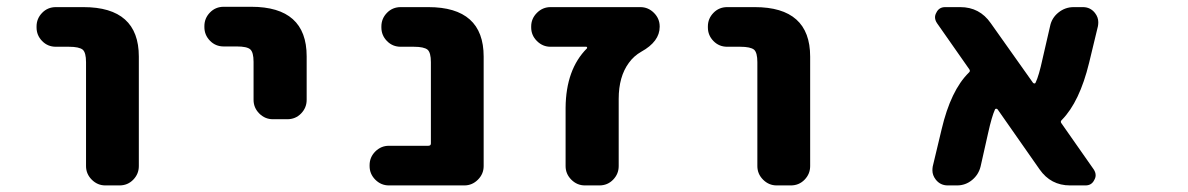

<svg xmlns="http://www.w3.org/2000/svg" viewBox="-20 -570 3540 572"><path d="M293.9 -17.6Q270.5 -17.6 253.4 -34.7Q236.3 -51.8 236.3 -75.2V-384.8Q236.3 -413.1 226.6 -421.9Q215.8 -430.7 185.5 -430.7H146.5Q122.1 -430.7 105.5 -447.8Q88.9 -464.8 88.9 -488.3V-491.2Q88.9 -514.6 105.5 -531.7Q122.1 -548.8 146.5 -548.8H228.5Q393.6 -548.8 393.6 -401.4V-75.2Q393.6 -51.8 377 -34.7Q360.4 -17.6 335.9 -17.6Z M793 -214.8Q769.5 -214.8 752.4 -231.9Q735.4 -249 735.4 -272.5V-385.7Q735.4 -414.1 725.6 -422.9Q715.8 -431.6 685.5 -431.6H646.5Q622.1 -431.6 605.5 -448.7Q588.9 -465.8 588.9 -489.3V-492.2Q588.9 -515.6 605.5 -532.7Q622.1 -549.8 646.5 -549.8H728.5Q893.6 -549.8 893.6 -402.3V-272.5Q893.6 -249 877 -231.9Q860.4 -214.8 835.9 -214.8Z M1138.7 -17.6Q1115.2 -17.6 1098.1 -34.7Q1081.1 -51.8 1081.1 -75.2V-78.1Q1081.1 -101.6 1098.1 -118.7Q1115.2 -135.7 1138.7 -135.7H1255.9Q1263.7 -135.7 1263.7 -142.6V-384.8Q1263.7 -413.1 1253.9 -421.9Q1243.2 -430.7 1212.9 -430.7H1173.8Q1149.4 -430.7 1132.8 -447.8Q1116.2 -464.8 1116.2 -488.3V-491.2Q1116.2 -514.6 1132.8 -531.7Q1149.4 -548.8 1173.8 -548.8H1255.9Q1420.9 -548.8 1420.9 -401.4V-75.2Q1420.9 -51.8 1403.8 -34.7Q1386.7 -17.6 1363.3 -17.6Z M1722.7 -17.6Q1699.2 -17.6 1682.1 -34.7Q1665 -51.8 1665 -75.2V-249Q1666 -363.3 1728.5 -425.8Q1729.5 -426.8 1729 -428.7Q1728.5 -430.7 1726.6 -430.7H1620.1Q1596.7 -430.7 1579.6 -447.8Q1562.5 -464.8 1562.5 -488.3V-491.2Q1562.5 -514.6 1579.6 -531.7Q1596.7 -548.8 1620.1 -548.8H1887.7Q1911.1 -548.8 1928.2 -531.7Q1945.3 -514.6 1945.3 -491.2V-490.2Q1945.3 -446.3 1890.6 -416Q1868.2 -403.3 1853.5 -382.8Q1823.2 -341.8 1823.2 -275.4V-75.2Q1823.2 -51.8 1806.6 -34.7Q1790 -17.6 1765.6 -17.6Z M2293.9 -17.6Q2270.5 -17.6 2253.4 -34.7Q2236.3 -51.8 2236.3 -75.2V-384.8Q2236.3 -413.1 2226.6 -421.9Q2215.8 -430.7 2185.5 -430.7H2146.5Q2122.1 -430.7 2105.5 -447.8Q2088.9 -464.8 2088.9 -488.3V-491.2Q2088.9 -514.6 2105.5 -531.7Q2122.1 -548.8 2146.5 -548.8H2228.5Q2393.6 -548.8 2393.6 -401.4V-75.2Q2393.6 -51.8 2377 -34.7Q2360.4 -17.6 2335.9 -17.6Z M3168 -17.6Q3110.4 -17.6 3077.1 -65.4L2952.1 -244.1Q2950.2 -246.1 2947.8 -246.1Q2945.3 -246.1 2944.3 -244.1Q2934.6 -222.7 2923.8 -173.8L2901.4 -74.2Q2895.5 -49.8 2876 -33.7Q2856.4 -17.6 2831.1 -17.6H2803.7Q2781.2 -17.6 2767.6 -35.2Q2757.8 -47.9 2757.8 -62.5Q2757.8 -68.4 2758.8 -74.2L2785.2 -184.6Q2812.5 -300.8 2866.2 -353.5Q2872.1 -358.4 2867.2 -364.3L2771.5 -501Q2765.6 -509.8 2765.6 -518.6Q2765.6 -525.4 2769.5 -532.2Q2777.3 -548.8 2795.9 -548.8H2840.8Q2898.4 -548.8 2931.6 -501L3057.6 -323.2Q3059.6 -321.3 3062 -321.3Q3064.5 -321.3 3065.4 -324.2Q3075.2 -344.7 3085.9 -394.5L3108.4 -492.2Q3113.3 -516.6 3133.3 -532.7Q3153.3 -548.8 3178.7 -548.8H3206.1Q3228.5 -548.8 3242.2 -531.2Q3252 -518.6 3252 -503.9Q3252 -498 3251 -492.2L3224.6 -382.8Q3196.3 -266.6 3143.6 -212.9Q3137.7 -208 3142.6 -202.1L3238.3 -65.4Q3244.1 -56.6 3244.1 -47.9Q3244.1 -41 3240.2 -34.2Q3232.4 -17.6 3213.9 -17.6Z"/></svg>

Font: Rounded Mgen+ 1m bold
Style: Bold
Weight: 700
Designer: [Source Han Sans]
Ryoko NISHIZUKA  (kana & ideographs); Paul D. Hunt (Latin, Greek & Cyrillic); Wenlong ZHANG  (bopomofo
Version: Version 1.059.20150602